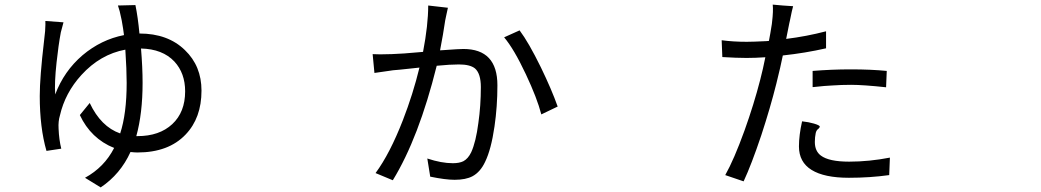

<svg xmlns="http://www.w3.org/2000/svg" viewBox="-20 -776 4540 837"><path d="M418.9 41 350.6 -1Q434.6 -46.9 477.5 -130.9Q376 -171.9 328.1 -274.4L371.1 -327.1Q419.9 -223.6 503.9 -194.3Q532.2 -280.3 532.2 -415Q532.2 -471.7 526.4 -559.6Q417 -539.1 335 -449.2Q263.7 -371.1 241.2 -272.5Q233.4 -247.1 235.4 -214.8Q237.3 -167 247.1 -127.9L182.6 -118.2Q153.3 -219.7 153.3 -357.4Q153.3 -438.5 171.9 -596.7Q175.8 -629.9 176.8 -641.6Q176.8 -642.6 176.8 -644.5Q178.7 -673.8 177.7 -684.6L256.8 -678.7Q251 -658.2 245.1 -634.8Q234.4 -577.1 226.6 -503.9Q216.8 -414.1 220.7 -364.3Q258.8 -465.8 339.8 -535.2Q420.9 -603.5 520.5 -623Q517.6 -648.4 510.7 -686.5Q508.8 -692.4 508.8 -695.3Q502 -730.5 494.1 -752L570.3 -753.9Q581.1 -702.1 587.9 -629.9Q711.9 -629.9 786.1 -557.6Q858.4 -488.3 858.4 -380.9Q858.4 -261.7 789.1 -189.5Q714.8 -111.3 579.1 -111.3Q568.4 -111.3 548.8 -113.3Q504.9 -16.6 418.9 41ZM574.2 -182.6H579.1Q674.8 -182.6 731 -234.9Q787.1 -287.1 787.1 -377.9Q787.1 -457 740.2 -507.8Q688.5 -562.5 594.7 -564.5Q601.6 -482.4 601.6 -415Q601.6 -281.2 574.2 -182.6Z M1692.4 9.8 1617.2 -21.5Q1679.7 -106.4 1736.3 -252Q1780.3 -365.2 1808.6 -481.4Q1795.9 -480.5 1772.5 -477.5Q1710.9 -470.7 1693.4 -469.7Q1687.5 -468.8 1673.8 -466.8Q1628.9 -460.9 1612.3 -458L1604.5 -540Q1631.8 -538.1 1681.6 -540Q1684.6 -540 1685.5 -540Q1728.5 -541 1824.2 -549.8Q1846.7 -667 1846.7 -752L1889.6 -747.1L1932.6 -742.2Q1930.7 -732.4 1925.8 -710.9Q1922.9 -695.3 1920.9 -687.5Q1912.1 -627 1898.4 -556.6Q1904.3 -556.6 1915 -557.6Q1981.4 -562.5 2000 -562.5Q2148.4 -562.5 2148.4 -404.3Q2148.4 -311.5 2135.7 -224.6Q2121.1 -124 2094.7 -70.3Q2074.2 -26.4 2040 -7.8Q2010.7 7.8 1961.9 7.8Q1921.9 7.8 1855.5 -5.9L1842.8 -85Q1904.3 -64.5 1954.1 -64.5Q1982.4 -64.5 2000 -73.2Q2020.5 -84 2034.2 -112.3Q2054.7 -157.2 2065.4 -240.2Q2076.2 -315.4 2076.2 -396.5Q2076.2 -455.1 2050.8 -477.5Q2029.3 -495.1 1980.5 -495.1Q1942.4 -495.1 1883.8 -489.3Q1805.7 -174.8 1692.4 9.8ZM2339.8 -277.3Q2321.3 -348.6 2272.5 -452.1Q2220.7 -562.5 2177.7 -613.3L2245.1 -643.6Q2284.2 -591.8 2337.9 -482.4Q2384.8 -385.7 2411.1 -311.5Z M3221.7 14.6 3141.6 -12.7Q3179.7 -80.1 3225.6 -207Q3266.6 -321.3 3293.9 -427.7Q3306.6 -476.6 3316.4 -526.4Q3272.5 -523.4 3234.4 -523.4Q3191.4 -523.4 3128.9 -527.3L3126 -600.6Q3175.8 -593.8 3235.4 -593.8Q3262.7 -593.8 3321.3 -596.7Q3328.1 -597.7 3332 -597.7Q3337.9 -627 3344.7 -670.9Q3345.7 -676.8 3345.7 -679.7Q3351.6 -728.5 3348.6 -755.9L3392.6 -752L3437.5 -749Q3432.6 -732.4 3423.8 -687.5Q3421.9 -678.7 3420.9 -674.8L3407.2 -606.4Q3495.1 -617.2 3581.1 -639.6V-565.4Q3491.2 -544.9 3392.6 -534.2Q3383.8 -489.3 3364.3 -411.1Q3337.9 -305.7 3298.8 -186.5Q3255.9 -58.6 3221.7 14.6ZM3680.7 -1Q3573.2 -1 3518.1 -35.2Q3462.9 -69.3 3462.9 -137.7Q3462.9 -186.5 3476.6 -247.1Q3504.9 -244.1 3528.3 -237.3Q3554.7 -229.5 3553.7 -223.6Q3552.7 -218.8 3547.9 -214.8Q3539.1 -209 3536.1 -196.3Q3532.2 -177.7 3532.2 -157.2Q3532.2 -117.2 3558.6 -97.7Q3593.8 -71.3 3681.6 -71.3Q3768.6 -71.3 3859.4 -88.9L3856.4 -12.7Q3772.5 -1 3680.7 -1ZM3842.8 -395.5Q3743.2 -406.2 3690.4 -406.2Q3647.5 -406.2 3606.4 -403.3Q3579.1 -402.3 3526.4 -396.5Q3523.4 -396.5 3522.5 -396.5V-466.8Q3606.4 -473.6 3688.5 -473.6Q3777.3 -473.6 3845.7 -466.8Z"/></svg>

Font: Bpmf GenSeki Gothic R
Style: R
Weight: 400
Foundry: But Ko
Version: Version 1.320